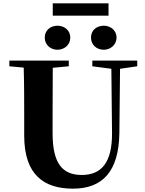

<svg xmlns="http://www.w3.org/2000/svg" viewBox="-20 -1110 869 1150"><path d="M324 -812C364 -812 401 -840 401 -885C401 -930 364 -956 324 -956C284 -956 248 -930 248 -885C248 -840 284 -812 324 -812ZM602 -812C640 -812 678 -840 678 -885C678 -930 640 -956 602 -956C560 -956 525 -930 525 -885C525 -840 560 -812 602 -812ZM296 -1016H630V-1090H296ZM533 -713 647 -698 651 -316C653 -135 586 -62 470 -62C355 -62 295 -129 295 -312V-406L296 -704L392 -713V-747H36V-713L122 -705C125 -605 125 -504 125 -406V-297C125 -61 245 20 417 20C595 20 692 -84 695 -314L699 -698L802 -713V-747H533Z"/></svg>

Font: GenKiMin2 TW H
Style: Regular
Weight: 900
Version: Version 2.100;PS 2.1;hotconv 16.6.51;makeotf.lib2.5.65220 DE